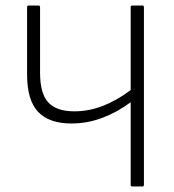

<svg xmlns="http://www.w3.org/2000/svg" viewBox="-20 -675 630 695"><path d="M239 -228Q158 -228 118 -270Q78 -312 78 -406V-649Q78 -655 84 -655H119Q125 -655 125 -649V-412Q125 -336 155 -304Q185 -272 249 -272Q302 -272 353 -292Q404 -312 453 -349V-649Q453 -655 459 -655H495Q501 -655 501 -649V-6Q501 0 495 0H459Q453 0 453 -6V-305Q405 -269 350.5 -248.5Q296 -228 239 -228Z"/></svg>

Font: Sofia Sans Semi Condensed Light
Style: Regular
Weight: 300
Designer: Botio Nikoltchev, Ani Petrova
Foundry: lettersoup
Version: Version 4.100; ttfautohint (v1.8.4.7-5d5b)